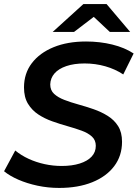

<svg xmlns="http://www.w3.org/2000/svg" viewBox="-21 -914 677 944"><path d="M270 10Q215 10 163.5 -1Q112 -12 69.5 -30.5Q27 -49 -1 -72L54 -174Q83 -150 120 -133Q157 -116 198.5 -107Q240 -98 282 -98Q333 -98 371 -110Q409 -122 429.5 -144Q450 -166 450 -197Q450 -225 431 -242.5Q412 -260 380.5 -271.5Q349 -283 311.5 -293.5Q274 -304 236 -317.5Q198 -331 167 -351.5Q136 -372 116.5 -404Q97 -436 97 -484Q97 -553 135.5 -603.5Q174 -654 242.5 -682Q311 -710 402 -710Q470 -710 531 -695Q592 -680 636 -651L585 -548Q546 -574 497 -588Q448 -602 395 -602Q343 -602 305 -589Q267 -576 247 -553Q227 -530 226 -499Q226 -470 245 -452.5Q264 -435 295 -423Q326 -411 364 -400.5Q402 -390 439.5 -377Q477 -364 509 -344Q541 -324 560 -293.5Q579 -263 579 -217Q579 -148 540.5 -97Q502 -46 432.5 -18Q363 10 270 10ZM238 -757 389 -894H503L619 -757H519L440 -831L343 -757Z"/></svg>

Font: Montserrat Thin SemiBold
Style: Italic
Weight: 600
Italic angle: -11.3°
Version: Version 9.000